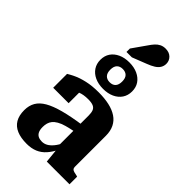

<svg xmlns="http://www.w3.org/2000/svg" viewBox="-316 -1137 1232 1232"><g transform="rotate(45 300.0 -520.5)"><path d="M369 -327V-263Q327 -255 297 -246.5Q267 -238 247.5 -226.5Q228 -215 217.5 -202Q207 -189 202.5 -173Q198 -157 198 -139Q198 -113 205.5 -97.5Q213 -82 227 -75Q241 -68 261 -68Q281 -68 299 -78Q317 -88 334.5 -109Q352 -130 368 -164L377 -113Q357 -71 332.5 -43.5Q308 -16 276 -2.5Q244 11 202 11Q148 11 111.5 -4.5Q75 -20 56.5 -51.5Q38 -83 38 -131Q38 -173 56 -204Q74 -235 113 -257.5Q152 -280 215.5 -297Q279 -314 369 -327ZM374 0 363 -109 355 -110V-399Q355 -424 349 -440Q343 -456 326.5 -463.5Q310 -471 279 -471Q236 -471 207.5 -459Q179 -447 167 -431Q160 -437 159.5 -445Q159 -453 164.5 -461Q170 -469 180.5 -474.5Q191 -480 208 -480V-364H68V-490Q84 -500 114 -514.5Q144 -529 190 -539.5Q236 -550 296 -550Q349 -550 391.5 -540.5Q434 -531 464 -511Q494 -491 509.5 -459.5Q525 -428 525 -385V-103Q525 -92 530.5 -86Q536 -80 547 -77Q558 -74 574 -71L580 -69V0ZM245 -705Q245 -675 259.5 -660Q274 -645 299 -645Q325 -645 339 -660Q353 -675 353 -705Q353 -736 338.5 -750.5Q324 -765 299 -765Q274 -765 259.5 -750.5Q245 -736 245 -705ZM443 -705Q443 -669 425 -642Q407 -615 374.5 -600Q342 -585 299 -585Q256 -585 223.5 -600Q191 -615 173 -642Q155 -669 155 -705Q155 -742 173 -768.5Q191 -795 223.5 -810Q256 -825 299 -825Q342 -825 374.5 -810Q407 -795 425 -768.5Q443 -742 443 -705ZM304 -984 238 -890V-859H287L384 -897Q413 -908 433 -920.5Q453 -933 463 -949.5Q473 -966 473 -986Q473 -1014 453.5 -1033Q434 -1052 401 -1052Q379 -1052 362 -1043.5Q345 -1035 331.5 -1020Q318 -1005 304 -984Z"/></g></svg>

Font: Roboto Serif SemiCondensed
Style: Bold
Weight: 700
Width: 4
Designer: Greg Gazdowicz
Foundry: Commercial Type
Version: Version 1.007